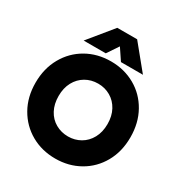

<svg xmlns="http://www.w3.org/2000/svg" viewBox="-211 -1078 1184 1248"><g transform="rotate(30 381.0 -454.0)"><path d="M307 -923H456L604 -742H439L382 -827L325 -742H159ZM25 -349Q25 -456 72 -539Q119 -622 200 -668Q281 -714 382 -714Q482 -714 563 -668Q644 -622 690.5 -539Q737 -456 737 -349Q737 -242 690.5 -159.5Q644 -77 563 -31Q482 15 382 15Q281 15 200 -31Q119 -77 72 -159.5Q25 -242 25 -349ZM565 -349Q565 -409 541 -453.5Q517 -498 475 -522.5Q433 -547 382 -547Q330 -547 288 -522.5Q246 -498 222 -453.5Q198 -409 198 -349Q198 -289 222 -244Q246 -199 288.5 -175Q331 -151 382 -151Q432 -151 474 -175Q516 -199 540.5 -244Q565 -289 565 -349Z"/></g></svg>

Font: Readiness
Style: Bold
Weight: 700
Designer: Katatrad Team
Foundry: CadsonDemak
Version: Version 1.00;January 16, 2020;FontCreator 12.0.0.2550 64-bit